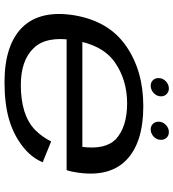

<svg xmlns="http://www.w3.org/2000/svg" viewBox="20 -765 750 830"><g transform="rotate(90 395.0 -350.0)"><path d="M335.5 5.5 348 -65Q241 -65 188 -120.5Q134.5 -175.5 154 -295Q173.5 -418.5 250 -472Q326.5 -524.5 426.5 -524.5Q529.5 -524.5 582.5 -475Q627.5 -429.5 615 -331H148L136 -263H715.5Q721 -279 724 -297.5Q749.5 -443 674 -519Q598.5 -594.5 439 -594.5Q285.5 -594.5 178 -519.5Q71 -445 46 -295.5Q22.5 -148.5 98.5 -71Q175 5.5 335.5 5.5ZM348 -65 335.5 5.5Q427 5.5 494 -13.5Q560.5 -32.5 611 -71.5Q660.5 -109 681.5 -159.5L591.5 -196Q572 -157 541 -126Q509 -95.5 460 -80Q410 -65 348 -65ZM351 -626.5Q368 -626.5 382.2 -639.5Q396.5 -652.5 396.5 -671Q396.5 -685.5 386.8 -695.2Q377 -705 362.5 -705Q345 -705 331.2 -691.8Q317.5 -678.5 317.5 -660.5Q317.5 -645.5 326.8 -636Q336 -626.5 351 -626.5ZM539.5 -626.5Q557 -626.5 570.8 -639.5Q584.5 -652.5 584.5 -671Q584.5 -685.5 575.2 -695.2Q566 -705 551 -705Q533.5 -705 519.8 -691.8Q506 -678.5 506 -660.5Q506 -645.5 515.5 -636Q525 -626.5 539.5 -626.5Z"/></g></svg>

Font: Anybody Expanded
Style: Italic
Weight: 400
Width: 7
Italic angle: -10°
Version: Version 1.113;gftools[0.9.25]